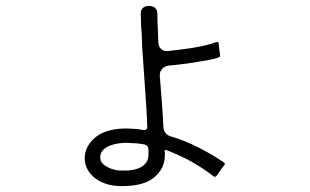

<svg xmlns="http://www.w3.org/2000/svg" viewBox="-20 -590 1040 644"><path d="M382 34Q361 34 340 28Q319 22 302 10Q285 -2 274.5 -20Q264 -38 264 -62Q266 -102 302 -131Q339 -160 409 -159L443 -157L459 -154Q476 -152 474 -168Q473 -188 472 -210.5Q471 -233 469 -257L461 -373Q456 -432 455 -483Q453 -499 453 -513.5Q453 -528 452 -542Q452 -570 480 -570Q508 -570 508 -542Q508 -532 508 -522Q508 -512 509 -501L511 -449Q511 -434 520.5 -425.5Q530 -417 545 -419Q562 -421 583 -423.5Q604 -426 626 -429.5Q648 -433 669 -438Q690 -443 706 -449Q712 -451 714 -444V-436L718 -407Q720 -399 712 -397Q688 -389 657 -385Q604 -375 546 -370Q532 -368 523.5 -358.5Q515 -349 516 -335L523 -246Q525 -223 526 -202.5Q527 -182 528 -163Q530 -141 551 -133Q599 -119 643.5 -96.5Q688 -74 730 -46Q738 -40 731 -35L727 -29L725 -27L707 -1Q701 6 696 1Q658 -28 620 -49Q582 -70 537 -87Q532 -87 532 -83L533 -79V-70Q533 -24 496 6Q459 36 382 34ZM384 -18Q428 -16 452 -29Q478 -43 478 -71V-87Q478 -103 462 -106L441 -109L404 -111Q392 -111 377.5 -109Q363 -107 349.5 -102Q336 -97 326.5 -87.5Q317 -78 316 -63Q316 -51 323 -43Q330 -35 340.5 -29.5Q351 -24 363 -21Q375 -18 384 -18Z"/></svg>

Font: Higure Gothic
Style: Regular
Weight: 400
Designer: Yoshimichi Ohira
Foundry: Positype
Version: Version 1.000